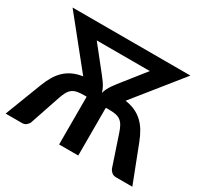

<svg xmlns="http://www.w3.org/2000/svg" viewBox="-151 -914 1155 1107"><g transform="rotate(30 427.0 -361.0)"><path d="M849 0H740Q723 0 711.8 -9.5Q700.5 -19 695.5 -30.5L628 -232Q619.5 -257.5 610 -274.2Q600.5 -291 587.2 -300.8Q574 -310.5 555.5 -314.2Q537 -318 510 -318H494L493.5 -317.5H489V0H361.5V-317.5H359.5L359 -318H344.5Q317.5 -318 299 -314.2Q280.5 -310.5 267.2 -300.8Q254 -291 244.5 -274.2Q235 -257.5 226.5 -232L158.5 -30.5Q154 -19 142.5 -9.5Q131 0 114 0H5.5L99 -243Q112.5 -278.5 129.5 -307Q146.5 -335.5 168.8 -356.5Q191 -377.5 219.8 -390.8Q248.5 -404 285.5 -409.5L34 -722.5H818.5L567.5 -410Q605 -404.5 633.8 -391.2Q662.5 -378 685 -356.8Q707.5 -335.5 724.5 -307Q741.5 -278.5 755 -243ZM350 -501.5Q364.5 -483 376.5 -468Q388.5 -453 398.2 -439Q408 -425 415 -411Q422 -397 426.5 -381Q431 -397 438 -411Q445 -425 454.5 -439Q464 -453 476 -468Q488 -483 502.5 -501.5L603 -628H249.5Z"/></g></svg>

Font: Lato
Style: Bold
Weight: 700
Designer: Lukasz Dziedzic with Adam Twardoch and Botio Nikoltchev
Foundry: tyPoland Lukasz Dziedzic
Version: Version 2.010; 2014-09-01; http://www.latofonts.com/; ttfaut